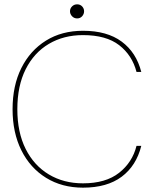

<svg xmlns="http://www.w3.org/2000/svg" viewBox="-20 -854 711 886"><path d="M363 12Q266 12 192.5 -33.5Q119 -79 78.5 -160.5Q38 -242 38 -350Q38 -459 78.5 -540Q119 -621 192 -666.5Q265 -712 363 -712Q474 -712 541.5 -662Q609 -612 632 -522H610Q590 -599 530 -645.5Q470 -692 363 -692Q274 -692 205.5 -651.5Q137 -611 98.5 -534.5Q60 -458 60 -350Q60 -243 98.5 -166.5Q137 -90 205.5 -49Q274 -8 363 -8Q468 -8 529.5 -56.5Q591 -105 610 -181H632Q609 -89 541.5 -38.5Q474 12 363 12ZM336 -769Q322 -769 312.5 -779Q303 -789 303 -802Q303 -815 312.5 -824.5Q322 -834 336 -834Q350 -834 359 -824.5Q368 -815 368 -802Q368 -789 359 -779Q350 -769 336 -769Z"/></svg>

Font: DM Sans 36pt Thin
Style: Regular
Weight: 250
Designer: Colophon Foundry, Jonny Pinhorn
Foundry: Colophon Foundry
Version: Version 4.004;gftools[0.9.30]